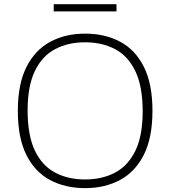

<svg xmlns="http://www.w3.org/2000/svg" viewBox="-20 -914 835 942"><path d="M397.5 9Q300 9 225.5 -30.8Q151 -70.5 109.2 -154.2Q67.5 -238 67.5 -370Q67.5 -502 110 -585.8Q152.5 -669.5 227 -709.2Q301.5 -749 397.5 -749Q495.5 -749 569.8 -709.2Q644 -669.5 686 -585.8Q728 -502 728 -370Q728 -238 685.5 -154.2Q643 -70.5 568.5 -30.8Q494 9 397.5 9ZM397.5 -33.5Q481 -33.5 544.8 -67.2Q608.5 -101 644.2 -174.5Q680 -248 680 -368Q680 -490 644.2 -564.5Q608.5 -639 544.8 -672.8Q481 -706.5 397.5 -706.5Q314 -706.5 250.5 -673Q187 -639.5 151.2 -565.8Q115.5 -492 115.5 -372Q115.5 -250 151 -175.5Q186.5 -101 250.2 -67.2Q314 -33.5 397.5 -33.5ZM243.5 -858V-893.5H551.5V-858Z"/></svg>

Font: Encode Sans Expanded ExtraLight
Style: Regular
Weight: 200
Width: 7
Designer: Multiple Designers
Foundry: Impallari Type
Version: Version 3.000; ttfautohint (v1.8.3) -l 8 -r 50 -G 200 -x 14 